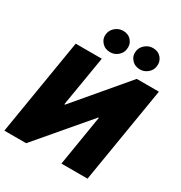

<svg xmlns="http://www.w3.org/2000/svg" viewBox="-216 -1107 1183 1258"><g transform="rotate(30 375.5 -478.0)"><path d="M121.4 -727.3H318.9L255.3 -346.6H261L583.1 -727.3H750.7L630.7 0H433.2L495.7 -382.1H491.5L166.2 0H1.4ZM344.5 -791.2Q304 -791.2 279.8 -818.9Q255.7 -846.6 262.1 -884.9Q267.4 -914.8 292.8 -935.4Q318.2 -956 350.1 -956Q389.6 -956 412.8 -928.3Q436.1 -900.6 429.7 -862.2Q425.4 -832.4 400.4 -811.8Q375.4 -791.2 344.5 -791.2ZM570.3 -791.2Q529.8 -791.2 505.7 -818.9Q481.5 -846.6 487.9 -884.9Q493.3 -914.8 518.6 -935.4Q544 -956 576 -956Q615.4 -956 638.7 -928.3Q661.9 -900.6 655.5 -862.2Q651.3 -832.4 626.2 -811.8Q601.2 -791.2 570.3 -791.2Z"/></g></svg>

Font: Karasuma Gothic
Style: Italic
Weight: 900
Italic angle: -9.39999°
Designer: Rasmus Andersson / Ryoko Nishizuka
Foundry: Genbu
Version: Version 1.00